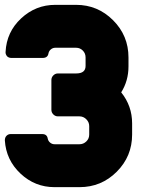

<svg xmlns="http://www.w3.org/2000/svg" viewBox="-20 -772 664 792"><path d="M510 -498Q510 -439 480 -391Q525 -335 525 -263V-217Q525 -127 461.5 -63.5Q398 0 308 0H205Q124 0 64.5 -56Q5 -112 0 -193Q0 -205 7 -212Q14 -219 24 -219H154Q174 -219 177 -200Q179 -190 187 -183.5Q195 -177 205 -177H308Q324 -177 336 -188.5Q348 -200 348 -217V-252Q348 -268 336 -280Q324 -292 308 -292H222H219Q208 -292 200 -300Q192 -308 192 -319V-442Q192 -453 200 -461Q208 -469 219 -469H222H294Q333 -469 333 -500V-535Q333 -552 321.5 -563.5Q310 -575 294 -575H208Q198 -575 190 -568.5Q182 -562 180 -552Q177 -533 156 -533H27Q16 -533 9 -540Q2 -549 3 -558Q7 -640 67 -696Q127 -752 208 -752H294Q383 -752 446.5 -688.5Q510 -625 510 -535Z"/></svg>

Font: Punc
Style: Bold
Weight: 400
Designer: The Kinetic
Foundry: The Kinetic
Version: Version 1.000;PS 001.001;hotconv 1.0.56